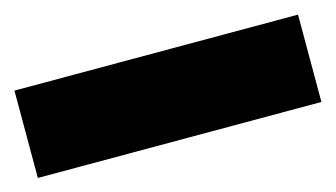

<svg xmlns="http://www.w3.org/2000/svg" viewBox="-36 -10 572 327"><g transform="rotate(-15 250.0 154.0)"><path d="M0 77H500V231H0Z"/></g></svg>

Font: Biryani Black
Style: Regular
Weight: 900
Designer: Dan Reynolds and Mathieu Reguer
Foundry: Dan Reynolds and Mathieu Reguer
Version: Version 1.004; ttfautohint (v1.1) -l 5 -r 5 -G 72 -x 0 -D la